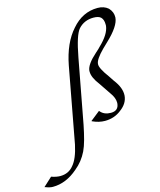

<svg xmlns="http://www.w3.org/2000/svg" viewBox="-494 -964 1243 1492"><g transform="rotate(-15 127.0 -217.5)"><path d="M227.2 -742.1Q314.4 -843.6 435.9 -843.6Q487.2 -843.6 521 -814.4Q553.3 -780.5 551.3 -735.9Q546.7 -667.7 438.5 -566.2L396.4 -525.6Q329.2 -457.9 327.2 -422.6Q322.6 -390.3 385.6 -305.1L412.8 -264.1Q467.7 -193.3 463.1 -130.8Q457.9 -69.2 398.5 -25.6Q342.1 19.5 266.2 19.5Q217.9 19.5 167.7 -3.6L163.1 -6.7L240 -67.7L243.6 -64.1Q272.8 -29.2 327.2 -29.2Q388.7 -29.2 393.3 -88.7V-94.9Q393.3 -132.3 361.5 -175.9L298.5 -269.2Q248.7 -333.8 248.7 -380.5V-388.7Q253.3 -438.5 333.8 -509.7Q346.7 -521 359.7 -533.1Q372.8 -545.1 372.8 -546.7Q456.4 -625.6 464.1 -692.3V-705.1Q464.1 -742.1 445.1 -761.5Q427.2 -779 385.6 -779Q311.3 -779 264.1 -727.2Q225.6 -683.6 193.3 -509.7L96.4 6.7Q83.6 70.8 70 120.8Q56.4 170.8 40 205.1Q5.1 277.4 -56.4 327.2Q-151.3 409.7 -257.9 409.7Q-282.1 409.7 -316.4 396.4L-322.6 394.9L-251.3 329.2L-248.7 330.8Q-209.7 343.6 -180.5 343.6Q-112.8 343.6 -72.8 293.3Q-30.8 245.1 -7.7 136.9L105.1 -469.2Q138.5 -643.6 227.2 -742.1Z"/></g></svg>

Font: MM Jasmine
Style: Regular
Weight: 400
Designer: Khon Soe Zaw Thu
Version: Version 1.00 July 11, 2016, initial release